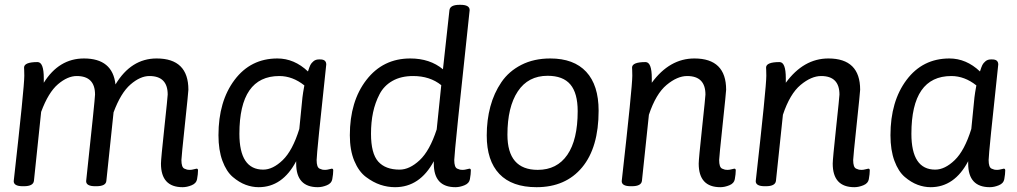

<svg xmlns="http://www.w3.org/2000/svg" viewBox="-20 -772 4226 798"><path d="M797 -71Q803 -71 803 -64Q803 -49 799 -27Q796 -10 776.5 -2Q757 6 739 6Q649 6 649 -92Q649 -110 663 -240.5Q677 -371 677 -379Q677 -456 601 -456Q563 -456 522.5 -421Q482 -386 452 -305L422 -20Q420 2 380 2H376Q338 2 338 -19Q375 -363 375 -379Q375 -456 299 -456Q261 -456 221 -422Q181 -388 151 -307L121 -20Q118 2 79 2H75Q37 2 37 -19Q81 -410 81 -457Q81 -471 80.5 -480.5Q80 -490 80 -491Q80 -514 136 -514Q162 -514 162 -447V-428Q225 -529 329 -529Q448 -529 460 -421Q525 -529 631 -529Q763 -529 763 -399Q763 -391 748.5 -254.5Q734 -118 734 -107Q734 -92 737 -83Q740 -74 746.5 -71Q753 -68 757.5 -67Q762 -66 770 -66Q777 -66 786 -68.5Q795 -71 797 -71Z M1359 -71Q1365 -71 1365 -64Q1365 -49 1361 -27Q1358 -10 1338.5 -2Q1319 6 1301 6Q1211 6 1211 -92V-102Q1154 6 1055 6Q1028 6 1001 -4Q974 -14 947.5 -36.5Q921 -59 904.5 -103.5Q888 -148 888 -210Q888 -351 955 -440Q1022 -529 1133 -529Q1203 -529 1260 -475Q1266 -494 1270 -502Q1274 -510 1283 -517.5Q1292 -525 1305 -525H1311Q1336 -525 1336 -504Q1296 -134 1296 -107Q1296 -92 1299 -83Q1302 -74 1308.5 -71Q1315 -68 1319.5 -67Q1324 -66 1332 -66Q1339 -66 1348 -68.5Q1357 -71 1359 -71ZM1237 -367Q1239 -385 1245 -417Q1196 -456 1141 -456Q975 -456 975 -216Q975 -67 1074 -67Q1114 -67 1155 -106.5Q1196 -146 1224 -236Z M1931 -71Q1937 -71 1937 -64Q1937 -49 1933 -27Q1930 -10 1910.5 -2Q1891 6 1873 6Q1783 6 1783 -92V-102Q1725 6 1622 6Q1591 6 1561 -4Q1531 -14 1501 -36.5Q1471 -59 1452.5 -103.5Q1434 -148 1434 -210Q1434 -351 1503 -440Q1572 -529 1685 -529Q1767 -529 1821 -484L1848 -730Q1851 -752 1890 -752H1894Q1932 -752 1932 -730Q1868 -137 1868 -107Q1868 -92 1871 -83Q1874 -74 1880.5 -71Q1887 -68 1891.5 -67Q1896 -66 1904 -66Q1911 -66 1920 -68.5Q1929 -71 1931 -71ZM1795 -234 1814 -418Q1767 -456 1697 -456Q1647 -456 1611.5 -436Q1576 -416 1557.5 -380.5Q1539 -345 1530.5 -304.5Q1522 -264 1522 -216Q1522 -134 1552 -100.5Q1582 -67 1641 -67Q1682 -67 1724 -106Q1766 -145 1795 -234Z M2267 -529Q2365 -529 2416.5 -473.5Q2468 -418 2468 -312Q2468 -159 2399.5 -76.5Q2331 6 2210 6Q2108 6 2055.5 -49Q2003 -104 2003 -209Q2003 -273 2018 -329Q2033 -385 2064 -430.5Q2095 -476 2147 -502.5Q2199 -529 2267 -529ZM2256 -457Q2175 -457 2132 -392Q2089 -327 2089 -212Q2089 -66 2215 -66Q2295 -66 2338 -128.5Q2381 -191 2381 -310Q2381 -385 2350.5 -421Q2320 -457 2256 -457Z M3032 -71Q3038 -71 3038 -64Q3038 -49 3034 -27Q3031 -10 3011.5 -2Q2992 6 2974 6Q2884 6 2884 -92Q2884 -110 2898 -240.5Q2912 -371 2912 -379Q2912 -456 2836 -456Q2795 -456 2750.5 -419Q2706 -382 2677 -295L2648 -20Q2645 2 2606 2H2602Q2564 2 2564 -19Q2608 -410 2608 -457Q2608 -471 2607.5 -480.5Q2607 -490 2607 -491Q2607 -514 2663 -514Q2689 -514 2689 -447V-428Q2763 -529 2866 -529Q2998 -529 2998 -399Q2998 -391 2983.5 -254.5Q2969 -118 2969 -107Q2969 -92 2972 -83Q2975 -74 2981.5 -71Q2988 -68 2992.5 -67Q2997 -66 3005 -66Q3012 -66 3021 -68.5Q3030 -71 3032 -71Z M3589 -71Q3595 -71 3595 -64Q3595 -49 3591 -27Q3588 -10 3568.5 -2Q3549 6 3531 6Q3441 6 3441 -92Q3441 -110 3455 -240.5Q3469 -371 3469 -379Q3469 -456 3393 -456Q3352 -456 3307.5 -419Q3263 -382 3234 -295L3205 -20Q3202 2 3163 2H3159Q3121 2 3121 -19Q3165 -410 3165 -457Q3165 -471 3164.5 -480.5Q3164 -490 3164 -491Q3164 -514 3220 -514Q3246 -514 3246 -447V-428Q3320 -529 3423 -529Q3555 -529 3555 -399Q3555 -391 3540.5 -254.5Q3526 -118 3526 -107Q3526 -92 3529 -83Q3532 -74 3538.5 -71Q3545 -68 3549.5 -67Q3554 -66 3562 -66Q3569 -66 3578 -68.5Q3587 -71 3589 -71Z M4152 -71Q4158 -71 4158 -64Q4158 -49 4154 -27Q4151 -10 4131.5 -2Q4112 6 4094 6Q4004 6 4004 -92V-102Q3947 6 3848 6Q3821 6 3794 -4Q3767 -14 3740.5 -36.5Q3714 -59 3697.5 -103.5Q3681 -148 3681 -210Q3681 -351 3748 -440Q3815 -529 3926 -529Q3996 -529 4053 -475Q4059 -494 4063 -502Q4067 -510 4076 -517.5Q4085 -525 4098 -525H4104Q4129 -525 4129 -504Q4089 -134 4089 -107Q4089 -92 4092 -83Q4095 -74 4101.5 -71Q4108 -68 4112.5 -67Q4117 -66 4125 -66Q4132 -66 4141 -68.5Q4150 -71 4152 -71ZM4030 -367Q4032 -385 4038 -417Q3989 -456 3934 -456Q3768 -456 3768 -216Q3768 -67 3867 -67Q3907 -67 3948 -106.5Q3989 -146 4017 -236Z"/></svg>

Font: Asap
Style: Italic
Weight: 400
Italic angle: -6°
Designer: Pablo Cosgaya
Foundry: Pablo Cosgaya
Version: Version 1.007;PS 001.007;hotconv 1.0.70;makeotf.lib2.5.58329